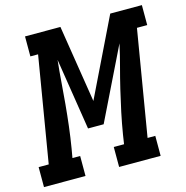

<svg xmlns="http://www.w3.org/2000/svg" viewBox="-149 -837 908 938"><g transform="rotate(-15 305.0 -367.5)"><path d="M-41 0V-101H10L99 -634H60V-735H239L301 -344L491 -735H651V-634H599L510 -101H549V0H339V-101H391L398 -147Q407 -202 418.5 -256.5Q430 -311 443 -365.5Q456 -420 470.5 -474Q485 -528 497 -583L320 -221H241L184 -583Q178 -528 174 -473.5Q170 -419 165 -364.5Q160 -310 153.5 -255.5Q147 -201 138 -147L130 -101H169V0Z"/></g></svg>

Font: Iosevka Slab Extended Oblique
Style: Bold
Weight: 700
Width: 7
Italic angle: -9°
Monospace: yes
Designer: Belleve Invis
Foundry: Belleve Invis
Version: Version 11.1.1; ttfautohint (v1.8.3)